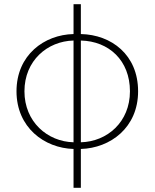

<svg xmlns="http://www.w3.org/2000/svg" viewBox="-20 -701 740 919"><path d="M59 -264C59 -91 192 8 332 12V198H367V12C508 8 641 -90 641 -264C641 -439 513 -535 367 -538V-681H332V-538C192 -535 59 -438 59 -264ZM367 -507C501 -504 602 -412 602 -264C602 -117 493 -23 367 -20ZM97 -264C97 -411 207 -504 332 -507V-20C207 -23 97 -118 97 -264Z"/></svg>

Font: Kinto Sans Thin
Style: Regular
Weight: 100
Designer: Authors: Ryoko NISHIZUKA  (kana & ideographs); Paul D. Hunt (Latin, Greek & Cyrillic); Wenlong ZHANG  (bopomofo); Sandol
Foundry: Adobe Systems Incorporated, ookami Inc.
Version: Version 0.001